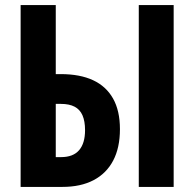

<svg xmlns="http://www.w3.org/2000/svg" viewBox="-20 -734 762 754"><path d="M61 0V-714H199V-443H218Q294 -443 345.5 -419Q397 -395 424 -347Q451 -299 451 -227Q451 -154 424.5 -103.5Q398 -53 347.5 -26.5Q297 0 225 0ZM220 -117Q267 -117 290.5 -144Q314 -171 314 -223Q314 -258 304 -281Q294 -304 273 -315Q252 -326 219 -326H199V-117ZM525 0V-714H662V0Z"/></svg>

Font: Noto Sans Display ExtraCondensed
Style: Bold
Weight: 700
Width: 2
Designer: Monotype Design Team
Foundry: Monotype Imaging Inc.
Version: Version 2.003